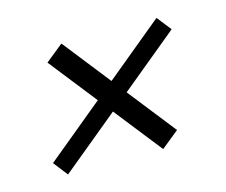

<svg xmlns="http://www.w3.org/2000/svg" viewBox="-54 -553 498 423"><g transform="rotate(-15 194.5 -341.5)"><path d="M115 -482.5 311.8 -232.5 271.5 -199.8 74.5 -449.8ZM29 -232.8 332 -482.8 357.8 -450 54.5 -200Z"/></g></svg>

Font: Emberly Black
Style: Italic
Weight: 900
Italic angle: -12°
Designer: Rajesh Rajput
Foundry: Rajesh Rajput
Version: Version 1.000